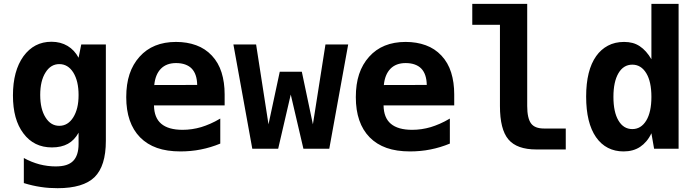

<svg xmlns="http://www.w3.org/2000/svg" viewBox="-20 -780 3652 1007"><path d="M282.2 207Q260.7 207 238.5 205.6Q216.3 204.1 194.3 200.7Q150.4 194.3 105 180.2V48.8Q125.5 60.1 146.5 68.4Q167.5 76.7 187.5 82Q208.5 87.4 230 90.1Q251.5 92.8 271.5 92.8Q304.7 92.8 326.9 85.7Q349.1 78.6 363.3 64.5Q392.1 35.6 392.1 -24.9V-84Q370.6 -44.9 336.4 -25.9Q301.8 -6.8 252.4 -6.8Q157.7 -6.8 103 -80.1Q75.2 -116.7 61.5 -166.3Q47.9 -215.8 47.9 -279.8Q47.9 -408.2 103 -484.9Q130.9 -522.9 167.5 -542Q204.1 -561 250 -561Q297.9 -561 334.5 -539.1Q371.1 -517.1 392.1 -477.1L406.2 -546.9H535.2V-41Q535.2 90.3 476.1 148.9Q416.5 207 282.2 207ZM291 -120.1Q336.4 -120.1 364.3 -164.6Q377.9 -186.5 385 -215.1Q392.1 -243.7 392.1 -281.7Q392.1 -317.9 385.3 -347.4Q378.4 -377 364.3 -399.9Q336.4 -443.8 291 -443.8Q246.1 -443.8 218.8 -399.9Q190.9 -356 190.9 -282.2Q190.9 -208 218.8 -164.1Q246.1 -120.1 291 -120.1Z M926.8 14.2Q855.5 14.2 803.5 -4.2Q751.5 -22.5 714.8 -59.6Q642.1 -133.8 642.1 -270.5Q642.1 -338.9 659.4 -391.1Q676.8 -443.4 711.9 -482.4Q781.2 -560.1 903.3 -560.1Q960.9 -560.1 1008.8 -542.7Q1056.6 -525.4 1091.3 -488.3Q1126 -451.2 1142.1 -399.7Q1158.2 -348.1 1158.2 -285.2V-227.1H787.6Q788.6 -162.1 825.7 -130.9Q863.3 -99.1 937.5 -99.1Q986.8 -99.1 1035.2 -113.3Q1057.6 -120.1 1082.5 -130.9Q1107.4 -141.6 1135.3 -158.2V-26.9Q1085.4 -6.3 1033.7 3.9Q1007.3 9.3 980.2 11.7Q953.1 14.2 926.8 14.2ZM1014.2 -334.5Q1013.2 -391.6 985.4 -420.4Q972.2 -434.1 951.4 -441.7Q930.7 -449.2 903.3 -449.2Q853 -449.2 823.7 -419.4Q794.4 -389.2 789.1 -334Z M1204.1 -546.9H1323.2L1388.2 -127.9L1447.3 -403.8H1563L1621.1 -127.9L1687 -546.9H1806.2L1707 0H1571.3L1504.9 -284.2L1439 0H1303.2Z M2130.9 14.2Q2059.6 14.2 2007.6 -4.2Q1955.6 -22.5 1918.9 -59.6Q1846.2 -133.8 1846.2 -270.5Q1846.2 -338.9 1863.5 -391.1Q1880.9 -443.4 1916 -482.4Q1985.4 -560.1 2107.4 -560.1Q2165 -560.1 2212.9 -542.7Q2260.7 -525.4 2295.4 -488.3Q2330.1 -451.2 2346.2 -399.7Q2362.3 -348.1 2362.3 -285.2V-227.1H1991.7Q1992.7 -162.1 2029.8 -130.9Q2067.4 -99.1 2141.6 -99.1Q2190.9 -99.1 2239.3 -113.3Q2261.7 -120.1 2286.6 -130.9Q2311.5 -141.6 2339.4 -158.2V-26.9Q2289.6 -6.3 2237.8 3.9Q2211.4 9.3 2184.3 11.7Q2157.2 14.2 2130.9 14.2ZM2218.3 -334.5Q2217.3 -391.6 2189.5 -420.4Q2176.3 -434.1 2155.5 -441.7Q2134.8 -449.2 2107.4 -449.2Q2057.1 -449.2 2027.8 -419.4Q1998.5 -389.2 1993.2 -334Z M2793 3.9Q2690.9 3.9 2646.5 -48.8Q2602.1 -101.1 2602.1 -224.1V-649.9H2457V-759.8H2745.1V-224.1Q2745.1 -160.2 2765.1 -132.8Q2784.7 -106 2833 -106H2947.3V3.9H2793Z M3250.5 14.2Q3205.1 14.2 3168.7 -4.4Q3132.3 -22.9 3106 -60.5Q3054.2 -135.3 3054.2 -273.4Q3054.2 -411.6 3106.9 -485.8Q3131.8 -521 3168.5 -540.5Q3205.1 -560.1 3253.4 -560.1Q3276.9 -560.1 3296.9 -554.9Q3316.9 -549.8 3335.4 -537.6Q3370.1 -514.6 3396.5 -469.2V-759.8H3539.1V0H3410.6L3396.5 -81.1Q3385.3 -57.1 3370.1 -39.3Q3355 -21.5 3337.4 -9.8Q3301.3 14.2 3250.5 14.2ZM3296.4 -103Q3342.3 -103 3369.6 -147.9Q3396.5 -192.4 3396.5 -272Q3396.5 -351.6 3369.6 -396Q3342.3 -440.9 3296.4 -440.9Q3250 -440.9 3223.6 -396Q3197.3 -351.1 3197.3 -272Q3197.3 -192.4 3223.6 -147.9Q3250 -103 3296.4 -103Z"/></svg>

Font: Hack
Style: Bold
Weight: 700
Monospace: yes
Designer: Christopher Simpkins
Foundry: Christopher Simpkins
Version: Version 2.017